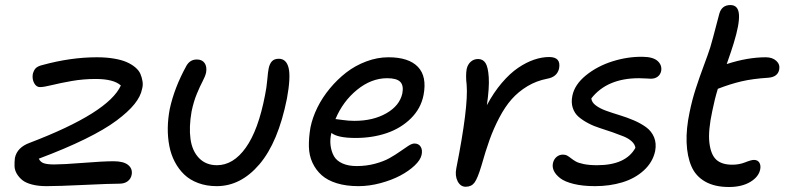

<svg xmlns="http://www.w3.org/2000/svg" viewBox="-20 -728 3114 761"><path d="M164.1 9.8Q131.8 9.8 107.2 3.4Q82.5 -2.9 68.8 -13.9Q55.2 -24.9 46.6 -39.3Q38.1 -53.7 37.6 -69.6Q37.1 -85.4 39.1 -102.1Q47.9 -144 98.1 -162.1Q410.2 -281.2 459 -389.2Q430.7 -415 358.9 -415Q310.5 -415 264.6 -407Q218.8 -398.9 186.3 -390.9Q153.8 -382.8 138.2 -382.8Q124 -382.8 115.5 -398.4Q106.9 -414.1 109.9 -434.1Q113.8 -449.7 121.8 -457.8Q129.9 -465.8 147.9 -470.2Q260.3 -501 363.8 -501Q401.4 -501 431.6 -495.8Q461.9 -490.7 481.9 -481.9Q502 -473.1 516.4 -460.9Q530.8 -448.7 536.6 -434.8Q542.5 -420.9 544.9 -405.5Q547.4 -390.1 543 -375Q537.6 -346.2 512.9 -315.4Q488.3 -284.7 441.4 -249.8Q394.5 -214.8 316.4 -176.5Q238.3 -138.2 133.8 -99.1Q140.1 -85.4 154.1 -80.8Q168 -76.2 194.8 -76.2Q229.5 -76.2 309.8 -82.5Q390.1 -88.9 430.2 -88.9Q469.7 -88.9 487.8 -74.2Q505.9 -59.6 502 -36.1Q499 -19.5 486.3 -9.8Q473.6 0 453.1 0Q416 0 314 4.9Q211.9 9.8 164.1 9.8Z M838.9 9.8Q798.8 9.8 765.9 -2.4Q732.9 -14.6 710.4 -36.1Q688 -57.6 672.9 -86.4Q657.7 -115.2 651.1 -149.7Q644.5 -184.1 645 -220.9Q645.5 -257.8 652.8 -295.9Q670.9 -380.4 719.2 -467.8Q733.4 -492.2 760.3 -492.2Q781.2 -492.2 791 -478Q800.8 -463.9 796.9 -440.9Q793.9 -426.3 783.4 -406.5Q772.9 -386.7 760.3 -356.4Q747.6 -326.2 739.3 -286.1Q728.5 -224.1 735.1 -176.8Q741.7 -129.4 769 -101.3Q796.4 -73.2 839.8 -73.2Q904.8 -73.2 954.3 -142.8Q1003.9 -212.4 1030.3 -350.1Q1036.6 -379.9 1039.3 -411.4Q1042 -442.9 1044.9 -457Q1048.8 -475.6 1058.1 -485.4Q1067.4 -495.1 1085 -495.1Q1115.2 -495.1 1124 -458.3Q1132.8 -421.4 1117.2 -336.9Q1082.5 -164.1 1008.5 -77.1Q934.6 9.8 838.9 9.8Z M1400.9 9.8Q1352.1 9.8 1314.9 -1.7Q1277.8 -13.2 1254.9 -33.7Q1231.9 -54.2 1218.5 -83Q1205.1 -111.8 1204.3 -147Q1203.6 -182.1 1210.4 -222.2Q1218.3 -261.7 1238 -301.8Q1257.8 -341.8 1287.4 -377.4Q1316.9 -413.1 1352.5 -440.7Q1388.2 -468.3 1431.9 -484.6Q1475.6 -501 1519.5 -501Q1600.1 -501 1636.5 -462.9Q1672.9 -424.8 1658.7 -351.1Q1648.4 -298.3 1608.9 -259Q1569.3 -219.7 1512.7 -200.4Q1456.1 -181.2 1389.6 -181.2Q1318.4 -181.2 1293.5 -201.2Q1287.1 -174.8 1290.3 -150.9Q1293.5 -127 1303.7 -108.9Q1314 -90.8 1337.2 -80.3Q1360.4 -69.8 1393.6 -69.8Q1432.1 -69.8 1466.6 -79.1Q1501 -88.4 1523.9 -101.3Q1546.9 -114.3 1565.4 -127.4Q1584 -140.6 1598.4 -149.9Q1612.8 -159.2 1622.6 -159.2Q1639.6 -159.2 1647.5 -146.2Q1655.3 -133.3 1650.9 -113.8Q1646.5 -93.8 1623.5 -72Q1600.6 -50.3 1566.7 -32.2Q1532.7 -14.2 1488.3 -2.2Q1443.8 9.8 1400.9 9.8ZM1311.5 -255.9Q1315.9 -255.9 1338.4 -252.4Q1360.8 -249 1384.8 -249Q1459 -249 1511.5 -279.1Q1564 -309.1 1574.7 -357.9Q1580.6 -388.7 1566.7 -403.3Q1552.7 -418 1514.6 -418Q1451.7 -418 1395.3 -372.1Q1338.9 -326.2 1309.6 -255.9Z M1825.7 12.2Q1805.2 12.2 1793.9 -9.5Q1782.7 -31.2 1788.6 -61Q1836.9 -304.2 1829.6 -392.1Q1825.2 -427.7 1829.6 -454.1Q1833.5 -472.2 1845.7 -483.2Q1857.9 -494.1 1875 -494.1Q1894 -494.1 1904.3 -478.3Q1914.6 -462.4 1917.2 -421.6Q1919.9 -380.9 1909.7 -311Q1936.5 -361.3 1968.8 -399.2Q2001 -437 2033.4 -459Q2065.9 -481 2096.9 -491.5Q2127.9 -502 2156.7 -502Q2204.6 -502 2195.8 -456.1Q2188 -422.9 2148.9 -416Q2106 -407.7 2070.3 -386.2Q2034.7 -364.7 2008.3 -335Q1981.9 -305.2 1959.2 -262Q1936.5 -218.8 1920.4 -173.8Q1904.3 -128.9 1887.7 -69.8Q1873 -21 1860.8 -4.4Q1848.6 12.2 1825.7 12.2Z M2338.4 9.8Q2289.6 9.8 2253.9 1Q2218.3 -7.8 2200.4 -21.7Q2182.6 -35.6 2175.5 -50.5Q2168.5 -65.4 2171.4 -80.1Q2174.3 -95.7 2185.3 -105.5Q2196.3 -115.2 2211.4 -115.2Q2221.2 -115.2 2228.8 -110.8Q2236.3 -106.4 2243.9 -100.3Q2251.5 -94.2 2262 -88.1Q2272.5 -82 2294.2 -77.6Q2315.9 -73.2 2346.7 -73.2Q2460.4 -73.2 2498.5 -142.1Q2496.6 -156.2 2483.6 -168Q2470.7 -179.7 2451.2 -187.5Q2431.6 -195.3 2407.5 -203.9Q2383.3 -212.4 2358.9 -220Q2334.5 -227.5 2312 -239.3Q2289.6 -251 2273.4 -264.9Q2257.3 -278.8 2250.2 -300.3Q2243.2 -321.8 2248.5 -348.1Q2257.3 -392.6 2302.2 -429.2Q2347.2 -465.8 2407.7 -484.9Q2468.3 -503.9 2527.8 -502.9Q2568.8 -502.4 2586.7 -486.1Q2604.5 -469.7 2600.6 -446.8Q2597.7 -432.6 2586.9 -424.3Q2576.2 -416 2559.6 -416Q2555.2 -416 2540.5 -417Q2525.9 -418 2512.7 -418Q2386.2 -418 2323.7 -337.9Q2325.2 -322.3 2341.6 -310.1Q2357.9 -297.9 2382.3 -289.1Q2406.7 -280.3 2435.8 -271.5Q2464.8 -262.7 2492.2 -251Q2519.5 -239.3 2540.8 -223.9Q2562 -208.5 2572.3 -184.3Q2582.5 -160.2 2576.7 -128.9Q2566.9 -84.5 2531.7 -52.5Q2496.6 -20.5 2446.8 -5.4Q2397 9.8 2338.4 9.8Z M2869.1 13.2Q2812.5 13.2 2774.9 -8.3Q2737.3 -29.8 2720.5 -68.8Q2703.6 -107.9 2701.4 -162.6Q2699.2 -217.3 2713.4 -284.2Q2723.1 -331.5 2737.5 -376.2Q2752 -420.9 2769.5 -467.8Q2787.1 -514.6 2795.4 -541Q2806.2 -578.1 2817.1 -620.8Q2828.1 -663.6 2831.1 -673.8Q2840.8 -708 2875 -708Q2906.2 -708 2908.9 -670.4Q2911.6 -632.8 2888.2 -557.1Q2879.4 -527.8 2860.4 -474.1Q2943.4 -501 3015.1 -501Q3041.5 -501 3056.9 -486.8Q3072.3 -472.7 3068.4 -452.1Q3062.5 -422.9 3025.4 -419.9Q2963.4 -416 2918.7 -405.5Q2874 -395 2825.2 -376Q2812.5 -335 2803.2 -288.1Q2786.1 -209.5 2791.7 -162.1Q2797.4 -114.7 2819.1 -95Q2840.8 -75.2 2882.3 -75.2Q2910.2 -75.2 2933.8 -84.7Q2957.5 -94.2 2968.3 -94.2Q2982.9 -94.2 2989.5 -83.7Q2996.1 -73.2 2993.2 -57.1Q2987.3 -26.9 2953.6 -6.8Q2919.9 13.2 2869.1 13.2Z"/></svg>

Font: Shantell Sans Normal
Style: Italic
Weight: 400
Italic angle: -11.31°
Designer: Stephen Nixon, Anya Danilova, Shantell Martin
Foundry: Arrow Type
Version: Version 1.006;[559af2be0]